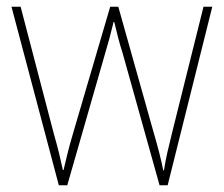

<svg xmlns="http://www.w3.org/2000/svg" viewBox="-20 -547 662 568"><path d="M343 -389Q335 -414 329.5 -435.5Q324 -457 318 -482H316Q310 -457 304 -434.5Q298 -412 291 -389L179 1H154L14 -527H41L138 -156Q149 -117 155 -92.5Q161 -68 166 -44H168Q173 -65 179.5 -92Q186 -119 198 -159L306 -527H330L434 -157Q444 -123 451 -95.5Q458 -68 463 -43H465Q470 -74 475 -95.5Q480 -117 489 -154L582 -527H608L476 1H452Z"/></svg>

Font: Noto Sans Gurmukhi UI SemiCondensed Thin
Style: Regular
Weight: 100
Width: 4
Designer: Jelle Bosma - Monotype Design Team
Foundry: Monotype Imaging Inc.
Version: Version 2.004; ttfautohint (v1.8.4.7-5d5b)